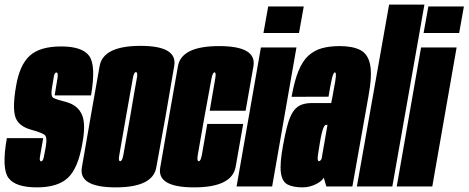

<svg xmlns="http://www.w3.org/2000/svg" viewBox="-37 -805 2023 829"><path d="M122.5 4Q212.5 4 256.5 -37.5Q300.5 -79 318.5 -185.5Q334.5 -269.5 316.8 -309.8Q299 -350 252 -363.5Q208 -375 194 -382Q180 -389 188.5 -432.5Q192.5 -460 195.8 -476Q199 -492 206.5 -492Q215 -492 211.2 -467.5Q207.5 -443 199 -393H356Q378 -521.5 348.5 -563Q319 -604.5 227 -604.5Q135 -604.5 91 -564Q47 -523.5 32 -431Q16.5 -341 29 -301Q41.5 -261 95.5 -245.5Q142 -232.5 155 -223.2Q168 -214 160.5 -170Q155.5 -141 151.8 -124.8Q148 -108.5 140.5 -108.5Q132 -108.5 135.8 -130Q139.5 -151.5 149.5 -208.5H-7.5Q-30.5 -77.5 -0.5 -36.8Q29.5 4 122.5 4Z M462.5 4Q622.5 4 637.8 -82Q653 -168 677.5 -301Q700 -433 715.2 -520Q730.5 -607 570 -607Q409 -607 393.2 -520.2Q377.5 -433.5 354.5 -301Q331.5 -168.5 316.5 -82.2Q301.5 4 462.5 4ZM482 -109Q473 -109 478 -135.2Q483 -161.5 507 -301Q532 -440 536.5 -466.8Q541 -493.5 549.5 -493.5Q559 -493.5 553.8 -467Q548.5 -440.5 525 -301Q500.5 -162 495.5 -135.5Q490.5 -109 482 -109Z M801 4Q964.5 4 980.5 -84.8Q996.5 -173.5 1013 -270H858Q840 -167 835 -138Q830 -109 821.5 -109Q812 -109 817.2 -137.8Q822.5 -166.5 845.5 -299Q871 -437.5 876 -465Q881 -492.5 889.5 -492.5Q897 -492.5 892.2 -465.2Q887.5 -438 868.5 -327H1023.5Q1042 -431.5 1057.2 -518.8Q1072.5 -606 909 -606Q747 -606 731.5 -520Q716 -434 692.5 -299Q670 -167 654.8 -81.5Q639.5 4 801 4Z M984.5 0H1138L1243 -600H1089.5ZM1121 -777 1100.5 -662.5H1254L1274.5 -777Z M1269.5 4Q1286 4 1300.8 0Q1315.5 -4 1328 -10.2Q1340.5 -16.5 1349 -23.8Q1357.5 -31 1361 -38L1372 0H1484.5L1554 -390Q1570.5 -480 1561 -526.2Q1551.5 -572.5 1518.2 -589.2Q1485 -606 1429.5 -606Q1387 -606 1353.8 -597Q1320.5 -588 1295 -565Q1269.5 -542 1251.8 -498.8Q1234 -455.5 1222 -387L1381.5 -387.5Q1389 -433 1393.8 -455.5Q1398.5 -478 1402.2 -485.2Q1406 -492.5 1409 -492.5Q1412.5 -492.5 1413.2 -484.8Q1414 -477 1410.5 -454.2Q1407 -431.5 1398.5 -387.5L1393 -360H1309.5Q1288.5 -360 1271.2 -355Q1254 -350 1241.2 -338Q1228.5 -326 1218.8 -305.5Q1209 -285 1201.2 -253.8Q1193.5 -222.5 1185.5 -179.5Q1170.5 -99 1175.8 -59.8Q1181 -20.5 1205 -8.2Q1229 4 1269.5 4ZM1340.5 -109Q1337 -109 1335.2 -114.2Q1333.5 -119.5 1335.8 -136.2Q1338 -153 1344 -188Q1348.5 -215 1352.5 -231Q1356.5 -247 1360 -254.2Q1363.5 -261.5 1366.2 -263.8Q1369 -266 1372 -266H1377L1351.5 -119Q1350 -116 1348 -113.8Q1346 -111.5 1344.2 -110.2Q1342.5 -109 1340.5 -109Z M1504 0H1657L1795.5 -785H1643Z M1676 0H1829.5L1934.5 -600H1781ZM1812.5 -777 1792 -662.5H1945.5L1966 -777Z"/></svg>

Font: Anybody UltraCondensed ExtraBold
Style: Italic
Weight: 800
Width: 1
Italic angle: -10°
Version: Version 1.113;gftools[0.9.25]